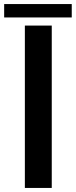

<svg xmlns="http://www.w3.org/2000/svg" viewBox="-70 -926 373 946"><path d="M52.5 0V-800H185V0ZM-49.5 -906H283.5V-840H-49.5Z"/></svg>

Font: Big Shoulders Stencil Text Thin ExtraBold
Style: Regular
Weight: 800
Version: Version 2.001